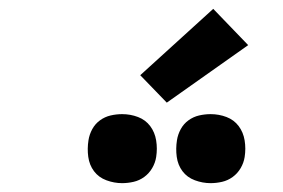

<svg xmlns="http://www.w3.org/2000/svg" viewBox="-20 -1016 640 434"><path d="M456 -602Q438 -602 420.5 -608.5Q403 -615 392.5 -629Q382 -643 379.5 -661.5Q377 -680 380 -699Q382 -712 388.5 -724Q395 -736 406 -744Q417 -752 430 -755Q443 -758 456 -758Q475 -758 492 -751.5Q509 -745 519.5 -731Q530 -717 533 -698.5Q536 -680 533 -661Q531 -648 524 -636Q517 -624 506 -616Q495 -608 482 -605Q469 -602 456 -602ZM256 -602Q238 -602 220.5 -608.5Q203 -615 192.5 -629Q182 -643 179.5 -661.5Q177 -680 180 -699Q182 -712 188.5 -724Q195 -736 206 -744Q217 -752 230 -755Q243 -758 256 -758Q275 -758 292 -751.5Q309 -745 319.5 -731Q330 -717 333 -698.5Q336 -680 333 -661Q331 -648 324 -636Q317 -624 306 -616Q295 -608 282 -605Q269 -602 256 -602ZM357 -784 297 -846 462 -996 541 -914Z"/></svg>

Font: Iosevka Curly Slab HvExObl
Style: Regular
Weight: 900
Width: 7
Italic angle: -9°
Monospace: yes
Designer: Belleve Invis
Foundry: Belleve Invis
Version: Version 11.1.0; ttfautohint (v1.8.3)